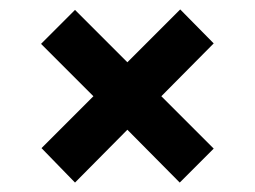

<svg xmlns="http://www.w3.org/2000/svg" viewBox="-20 -456 541 407"><path d="M139 -69 68 -142 178 -252 67 -363 139 -435 250 -324 362 -436 433 -364 322 -252 433 -141 361 -69 250 -181Z"/></svg>

Font: Saira SemiBold
Style: Regular
Weight: 600
Designer: Hector Gatti with collaboration of the Omnibus-Type team
Foundry: Omnibus-Type
Version: Version 1.100; ttfautohint (v1.8.3)